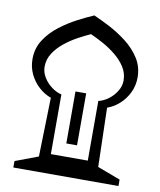

<svg xmlns="http://www.w3.org/2000/svg" viewBox="-91 -904 813 975"><g transform="rotate(10 316.0 -416.0)"><path d="M44.9 0V-33.2L163.1 -77.6L170.9 -381.8Q136.7 -394 107.9 -420.2Q79.1 -446.3 62 -482.2Q44.9 -518.1 44.9 -559.6Q44.9 -614.7 73.2 -658.7Q101.6 -702.6 145 -735.8Q188.5 -769 234.6 -793Q280.8 -816.9 315.9 -832Q351.1 -816.9 397.2 -793Q443.4 -769 486.8 -735.8Q530.3 -702.6 558.6 -658.7Q586.9 -614.7 586.9 -559.6Q586.9 -518.1 569.8 -482.2Q552.7 -446.3 524.2 -420.2Q495.6 -394 460.9 -381.8L468.8 -77.6L586.9 -33.2V0ZM411.1 -100.1V-407.7Q437.5 -413.6 462.4 -432.1Q487.3 -450.7 503.4 -477.1Q519.5 -503.4 519.5 -531.7Q519.5 -569.8 499.3 -601.3Q479 -632.8 447.3 -658.4Q415.5 -684.1 380.6 -703.1Q345.7 -722.2 315.9 -735.4Q286.1 -722.2 251.2 -703.1Q216.3 -684.1 184.6 -658.4Q152.8 -632.8 132.6 -601.3Q112.3 -569.8 112.3 -531.7Q112.3 -503.4 128.4 -477.1Q144.5 -450.7 169.7 -432.1Q194.8 -413.6 220.7 -407.7V-100.1ZM288.6 -435.1H343.8V-167H288.6Z"/></g></svg>

Font: Pinar DS1 ExtraBold
Style: Regular
Weight: 800
Designer: Amin Abedi
Version: Version 3.000